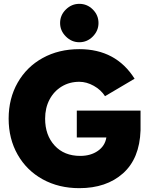

<svg xmlns="http://www.w3.org/2000/svg" viewBox="-20 -968 767 1000"><path d="M25 -350Q25 -455 72 -537.5Q119 -620 202.5 -666Q286 -712 393 -712Q584 -712 681 -558L527 -467Q506 -500 468.5 -521Q431 -542 393 -542Q342 -542 301.5 -517.5Q261 -493 238 -449.5Q215 -406 215 -350Q215 -264 264.5 -210Q314 -156 398 -156Q452 -156 489.5 -182Q527 -208 534 -252H380V-392H712V-289Q707 -142 620.5 -65Q534 12 393 12Q286 12 202.5 -34Q119 -80 72 -162.5Q25 -245 25 -350ZM293 -848Q293 -889 323 -918.5Q353 -948 393 -948Q434 -948 463.5 -918.5Q493 -889 493 -848Q493 -808 463.5 -778Q434 -748 393 -748Q353 -748 323 -778Q293 -808 293 -848Z"/></svg>

Font: Oak Sans Black
Style: Regular
Weight: 900
Designer: Erik Kennedy, Walven
Foundry: Erik Kennedy, Walven
Version: Version 1.000